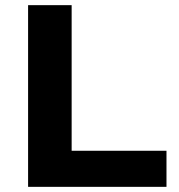

<svg xmlns="http://www.w3.org/2000/svg" viewBox="-20 -725 696 745"><path d="M89 0V-705H258V-140H626V0Z"/></svg>

Font: Nunito Sans 10pt SemiExpanded ExtraBold
Style: Regular
Weight: 800
Width: 6
Designer: Vernon Adams
Foundry: Vernon Adams
Version: Version 3.101;gftools[0.9.27]